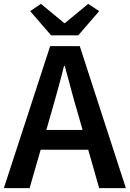

<svg xmlns="http://www.w3.org/2000/svg" viewBox="-22 -979 675 999"><path d="M-2 0 239 -739H393L633 0H494L382 -393Q364 -452 348 -514Q332 -576 315 -636H311Q296 -575 279 -513.5Q262 -452 245 -393L132 0ZM140 -200V-303H489V-200ZM244 -795 135 -921 191 -959 312 -859H316L437 -959L494 -921L385 -795Z"/></svg>

Font: Noto Sans KR SemiBold
Style: Regular
Weight: 600
Designer: Ryoko NISHIZUKA  (kana, bopomofo & ideographs); Paul D. Hunt (Latin, Greek & Cyrillic); Sandoll Communications , Soo-you
Foundry: Adobe
Version: Version 2.004-H2;hotconv 1.0.118;makeotfexe 2.5.65603